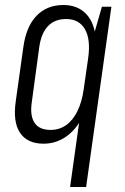

<svg xmlns="http://www.w3.org/2000/svg" viewBox="-20 -567 500 767"><path d="M154 7Q89 7 60 -36.5Q31 -80 43 -163L73 -377Q84 -460 125.5 -503.5Q167 -547 233 -547Q281 -547 313 -521.5Q345 -496 357 -448Q369 -400 359 -332L342 -210Q333 -144 307 -95Q281 -46 241.5 -19.5Q202 7 154 7ZM182 -48Q217 -48 244 -67Q271 -86 289 -122.5Q307 -159 314 -208L332 -333Q343 -409 319.5 -450Q296 -491 244 -491Q199 -491 172 -463Q145 -435 137 -380L107 -159Q99 -105 118 -76.5Q137 -48 182 -48ZM425 -540 324 180H260L336 -362L387 -540Z"/></svg>

Font: Pathway Extreme Condensed ExtraLight
Style: Italic
Weight: 250
Width: 3
Italic angle: -8°
Version: Version 1.001;gftools[0.9.26]